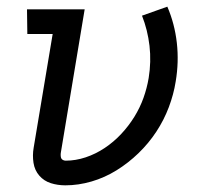

<svg xmlns="http://www.w3.org/2000/svg" viewBox="-20 -548 640 576"><path d="M176 8Q153 8 132.5 1.5Q112 -5 98 -21Q84 -37 80.5 -59.5Q77 -82 81 -105L138 -446H62L61 -520H234L163 -93Q162 -88 162 -83.5Q162 -79 163 -75Q164 -71 168 -68.5Q172 -66 177 -66Q207 -66 237 -76Q267 -86 294 -104Q321 -122 343.5 -146Q366 -170 383 -197.5Q400 -225 410.5 -254.5Q421 -284 426 -314Q434 -363 428.5 -410.5Q423 -458 406 -501L482 -528Q504 -477 510.5 -419.5Q517 -362 507 -303Q501 -265 486.5 -226.5Q472 -188 449 -153Q426 -118 395.5 -88.5Q365 -59 329.5 -37Q294 -15 254.5 -3.5Q215 8 176 8Z"/></svg>

Font: Iosevka Plex Etoile
Style: Italic
Weight: 400
Italic angle: -9°
Designer: Belleve Invis
Foundry: Belleve Invis
Version: Version 25.1.1; ttfautohint (v1.8.4)